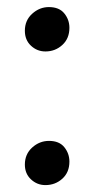

<svg xmlns="http://www.w3.org/2000/svg" viewBox="-20 -526 272 556"><path d="M111.5 -377Q87.5 -377 69.8 -393.5Q52 -410 52 -437Q52 -467 73.2 -486.2Q94.5 -505.5 121.5 -505.5Q151.5 -505.5 166.2 -487.2Q181 -469 181 -445.5Q181 -414.5 160.5 -395.8Q140 -377 111.5 -377ZM111.5 10Q87.5 10 69.8 -6.5Q52 -23 52 -49.5Q52 -79.5 73.2 -98.8Q94.5 -118 122 -118Q151.5 -118 166.2 -99.8Q181 -81.5 181 -58Q181 -27 160.5 -8.5Q140 10 111.5 10Z"/></svg>

Font: Merriweather 72pt
Style: Regular
Weight: 400
Version: Version 2.100